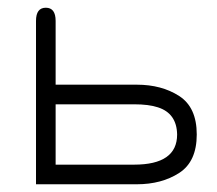

<svg xmlns="http://www.w3.org/2000/svg" viewBox="-20 -477 563 497"><path d="M327.1 -50.8Q438.5 -50.8 438.5 -128.9Q437.5 -183.6 388.7 -199.2Q365.2 -207 327.1 -207H124V-50.8ZM73.2 0V-422.9Q73.2 -457 98.6 -457Q124 -457 124 -422.9V-257.8H334Q398.4 -257.8 443.8 -228.5Q489.3 -199.2 489.3 -128.9Q489.3 -58.6 443.8 -29.3Q398.4 0 334 0Z"/></svg>

Font: Jura
Style: Book
Weight: 400
Version: Version 2.5